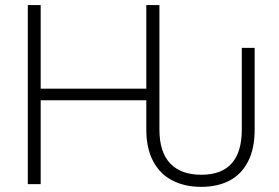

<svg xmlns="http://www.w3.org/2000/svg" viewBox="-20 -727 1102 758"><path d="M557.6 -215.8V-331.1H140.6V0H89.8V-707H140.6V-377H557.6V-707H609.4V-215.8Q609.4 -126.5 651.9 -81.8Q694.3 -37.1 774.4 -37.1Q934.6 -37.1 934.6 -215.8V-538.1H985.4V-215.8Q985.4 -139.2 958.7 -88.4Q932.1 -37.6 885 -13.4Q837.9 10.7 774.4 10.7Q709.5 10.7 660.6 -14.4Q611.8 -39.6 584.7 -90.3Q557.6 -141.1 557.6 -215.8Z"/></svg>

Font: Pretendard Std ExtraLight
Style: Regular
Weight: 200
Designer: Base glyphs from Inter by Rasmus Andersson; Hangeul glyphs from Noto Sans CJK(Source Han Sans) by Jang Soo-young and Kan
Foundry: Kil Hyung-jin
Version: Version 1.309